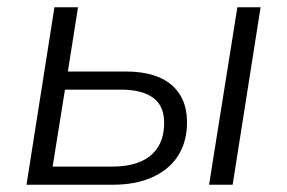

<svg xmlns="http://www.w3.org/2000/svg" viewBox="-20 -509 791 529"><path d="M53 0 130 -489H195L167 -312H326Q413 -312 456 -272Q499 -232 495 -160Q492 -110 467 -74.5Q442 -39 397 -19.5Q352 0 290 0ZM125 -50H289Q356 -50 392.5 -78.5Q429 -107 432 -161Q435 -214 404 -238Q373 -262 314 -262H159ZM556 0 634 -489H698L621 0Z"/></svg>

Font: Nunito Sans 10pt Light
Style: Italic
Weight: 300
Italic angle: -9°
Designer: Vernon Adams
Foundry: Vernon Adams
Version: Version 3.101;gftools[0.9.27]